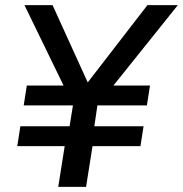

<svg xmlns="http://www.w3.org/2000/svg" viewBox="-20 -725 710 745"><path d="M206 0 231 -158H47L59 -235H250L263 -316H72L84 -393H247L234 -378L75 -705H184L320 -406H321L552 -705H670L408 -378L400 -393H562L550 -316H358L346 -235H537L525 -158H339L314 0Z"/></svg>

Font: Nunito Sans 7pt SemiBold
Style: Italic
Weight: 600
Italic angle: -9°
Designer: Vernon Adams
Foundry: Vernon Adams
Version: Version 3.101;gftools[0.9.27]